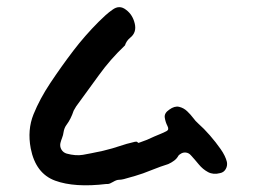

<svg xmlns="http://www.w3.org/2000/svg" viewBox="-20 -528 735 550"><path d="M630 -64Q632 -53 626.5 -43.5Q621 -34 610 -32Q591 -27 576 -35Q561 -43 549.5 -57Q538 -71 527 -83Q521 -90 512.5 -91Q504 -92 497 -87Q495 -86 494 -85Q493 -84 491 -82Q487 -74 479 -68Q471 -62 462 -58Q437 -50 422.5 -44Q408 -38 390 -31.5Q372 -25 335 -15Q331 -14 327.5 -13.5Q324 -13 321 -13Q314 -13 304 -7Q294 -1 289 -1H285Q194 10 138 -10.5Q82 -31 68 -103Q58 -156 76 -200.5Q94 -245 124 -290Q156 -338 189.5 -382Q223 -426 263 -466Q274 -477 283 -485Q292 -493 302 -500Q322 -515 341 -500Q360 -486 366 -460.5Q372 -435 353 -420Q342 -411 338 -398Q337 -397 337 -397Q337 -397 336 -396Q296 -358 263.5 -313Q231 -268 198 -223Q196 -220 194.5 -217Q193 -214 191 -211Q187 -199 182 -189Q177 -179 171 -171Q164 -162 162 -149Q161 -141 158 -133.5Q155 -126 153 -118Q151 -108 156 -99.5Q161 -91 171 -88Q197 -81 217.5 -84.5Q238 -88 275 -96Q304 -103 322.5 -109.5Q341 -116 367 -122Q372 -123 374 -120.5Q376 -118 378 -119Q402 -127 422 -137Q431 -141 440 -144.5Q449 -148 458 -153Q465 -157 459.5 -167.5Q454 -178 452 -191Q450 -204 465 -214Q480 -225 493 -222Q506 -219 516 -209.5Q526 -200 533.5 -190Q541 -180 545 -177Q546 -176 546.5 -175.5Q547 -175 548 -174Q564 -160 581 -140.5Q598 -121 612 -101Q626 -81 630 -64Z"/></svg>

Font: Slackside One
Style: Regular
Weight: 400
Version: Version 1.000